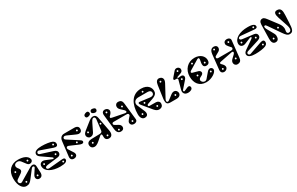

<svg xmlns="http://www.w3.org/2000/svg" viewBox="349 -3268 8626 5576"><g transform="rotate(-30 4662.5 -480.0)"><path d="M350 -532 321 -569C284 -615 280 -691 350 -721C410 -747 475 -726 508 -683L619 -537C682 -454 819 -513 791 -607C760 -713 634 -775 444 -775C217 -775 60 -626 60 -366C60 -113 170 15 288 15C378 15 420 -18 497 -119L661 -333C697 -381 712 -383 731 -383C753 -383 778 -360 757 -328L650 -163C584 -62 643 15 717 15C791 15 840 -28 835 -136L825 -346C821 -428 749 -462 653 -405L230 -153C153 -107 87 -229 162 -280L323 -390C384 -431 388 -484 350 -532ZM680 -586C664 -586 652 -598 652 -613C652 -628 664 -641 680 -641C695 -641 707 -628 707 -613C707 -598 695 -586 680 -586ZM721 -67C705 -67 693 -79 693 -94C693 -109 705 -122 721 -122C736 -122 748 -109 748 -94C748 -79 736 -67 721 -67ZM345 -67C329 -67 317 -79 317 -94C317 -109 329 -122 345 -122C360 -122 372 -109 372 -94C372 -79 360 -67 345 -67ZM208 -472C192 -472 180 -484 180 -499C180 -514 192 -527 208 -527C223 -527 235 -514 235 -499C235 -484 223 -472 208 -472Z M1567 -143 1127 -104C1069 -99 1043 -126 1043 -154C1043 -183 1066 -203 1127 -211L1485 -255C1561 -264 1587 -310 1587 -358C1587 -395 1573 -442 1485 -470L1095 -594C1048 -609 1040 -629 1040 -654C1040 -676 1067 -717 1116 -700L1525 -557C1611 -527 1656 -551 1659 -611C1662 -668 1634 -700 1581 -725C1523 -752 1373 -775 1239 -774C1106 -774 986 -744 986 -644C986 -607 1011 -571 1056 -539L1354 -332C1394 -304 1374 -267 1328 -286L1128 -368C1030 -408 945 -360 945 -269C945 -87 1163 16 1419 16C1598 16 1659 -25 1659 -88C1659 -120 1642 -150 1567 -143ZM1558 -617C1542 -617 1530 -629 1530 -644C1530 -659 1542 -672 1558 -672C1573 -672 1585 -659 1585 -644C1585 -629 1573 -617 1558 -617ZM1048 -256C1032 -256 1020 -268 1020 -283C1020 -298 1032 -311 1048 -311C1063 -311 1075 -298 1075 -283C1075 -268 1063 -256 1048 -256ZM1566 -43C1550 -43 1538 -55 1538 -70C1538 -85 1550 -98 1566 -98C1581 -98 1593 -85 1593 -70C1593 -55 1581 -43 1566 -43ZM1479 -339C1463 -339 1451 -351 1451 -366C1451 -381 1463 -394 1479 -394C1494 -394 1506 -381 1506 -366C1506 -351 1494 -339 1479 -339Z M2306 -356 1947 -588C1911 -611 1907 -639 1918 -663C1931 -688 1962 -708 2024 -680L2205 -598C2253 -576 2329 -540 2364 -540C2423 -540 2470 -568 2470 -654C2470 -728 2408 -760 2341 -760H1993C1904 -760 1846 -705 1834 -605L1775 -109C1766 -31 1808 15 1878 15C1973 15 2024 -58 1965 -149L1866 -302C1831 -355 1864 -411 1926 -388L2200 -270C2271 -239 2327 -226 2350 -267C2369 -302 2347 -330 2306 -356ZM1868 -68C1852 -68 1840 -80 1840 -95C1840 -110 1852 -123 1868 -123C1883 -123 1895 -110 1895 -95C1895 -80 1883 -68 1868 -68ZM2361 -626C2345 -626 2333 -638 2333 -653C2333 -668 2345 -681 2361 -681C2376 -681 2388 -668 2388 -653C2388 -638 2376 -626 2361 -626ZM2187 -327C2171 -327 2159 -339 2159 -354C2159 -369 2171 -382 2187 -382C2202 -382 2214 -369 2214 -354C2214 -339 2202 -327 2187 -327Z M2868 -233 2610 -227C2522 -225 2450 -192 2450 -112C2450 -18 2515 15 2573 15C2655 15 2729 -59 2775 -98L2873 -182C2908 -212 2937 -205 2937 -150V-98C2937 -37 2976 15 3058 15C3161 15 3195 -71 3174 -183L3083 -664C3070 -732 3029 -775 2969 -775C2904 -775 2868 -749 2781 -680L2580 -520C2534 -483 2504 -444 2504 -401C2504 -339 2552 -290 2611 -290C2648 -290 2704 -303 2736 -369L2857 -617C2872 -648 2908 -724 2950 -732C2992 -740 3019 -705 3012 -650L2969 -296C2963 -245 2925 -234 2868 -233ZM3053 -453C3037 -453 3025 -465 3025 -480C3025 -495 3037 -508 3053 -508C3068 -508 3080 -495 3080 -480C3080 -465 3068 -453 3053 -453ZM2581 -85C2565 -85 2553 -97 2553 -112C2553 -127 2565 -140 2581 -140C2596 -140 2608 -127 2608 -112C2608 -97 2596 -85 2581 -85ZM3060 -58C3044 -58 3032 -70 3032 -85C3032 -100 3044 -113 3060 -113C3075 -113 3087 -100 3087 -85C3087 -70 3075 -58 3060 -58ZM2614 -416C2598 -416 2586 -428 2586 -443C2586 -458 2598 -471 2614 -471C2629 -471 2641 -458 2641 -443C2641 -428 2629 -416 2614 -416ZM3149 -881C3163 -921 3145 -946 3117 -959C3070 -980 3002 -990 2983 -934C2973 -903 2974 -874 3024 -852C3070 -831 3128 -822 3149 -881ZM2932 -927C2922 -969 2893 -980 2863 -975C2812 -967 2750 -939 2765 -881C2773 -850 2790 -826 2843 -835C2894 -843 2947 -867 2932 -927Z M3901 15C3958 15 4012 -22 4006 -82L3946 -638C3938 -710 3913 -775 3806 -775C3739 -775 3703 -723 3703 -672C3703 -640 3711 -603 3758 -559L3851 -471C3873 -451 3881 -428 3881 -412C3881 -384 3845 -382 3811 -390L3431 -465C3387 -474 3379 -485 3379 -500C3379 -524 3406 -542 3431 -569C3463 -604 3480 -640 3480 -672C3480 -730 3422 -775 3362 -775C3305 -775 3251 -740 3261 -645L3314 -152C3322 -80 3350 15 3457 15C3525 15 3564 -23 3564 -77C3564 -122 3539 -160 3504 -180L3390 -245C3360 -262 3355 -277 3355 -296C3355 -323 3379 -337 3413 -337H3838C3879 -337 3901 -327 3907 -298C3914 -265 3894 -253 3875 -232L3832 -183C3801 -147 3783 -115 3783 -84C3783 -29 3820 15 3901 15ZM3843 -629C3858 -629 3870 -617 3870 -602C3870 -587 3858 -574 3843 -574C3827 -574 3815 -587 3815 -602C3815 -617 3827 -629 3843 -629ZM3429 -91C3444 -91 3456 -79 3456 -64C3456 -49 3444 -36 3429 -36C3413 -36 3401 -49 3401 -64C3401 -79 3413 -91 3429 -91ZM3896 -111C3911 -111 3923 -99 3923 -84C3923 -69 3911 -56 3896 -56C3880 -56 3868 -69 3868 -84C3868 -99 3880 -111 3896 -111ZM3367 -705C3382 -705 3394 -693 3394 -678C3394 -663 3382 -650 3367 -650C3351 -650 3339 -663 3339 -678C3339 -693 3351 -705 3367 -705Z M4873 -111C4873 -173 4823 -214 4757 -215L4560 -217C4522 -217 4506 -225 4506 -248C4506 -272 4525 -284 4549 -292L4713 -350C4854 -400 4879 -461 4879 -529C4879 -619 4820 -775 4573 -775C4269 -775 4126 -516 4126 -176C4126 -33 4195 15 4257 15C4371 15 4383 -73 4344 -165L4242 -405C4234 -424 4229 -444 4229 -463C4229 -534 4285 -595 4388 -595H4701C4774 -595 4812 -557 4812 -508C4812 -456 4777 -408 4670 -422L4366 -461C4329 -466 4309 -459 4308 -433C4308 -419 4318 -398 4340 -370L4587 -71C4642 -4 4695 15 4735 15C4839 15 4873 -48 4873 -111ZM4576 -646C4560 -646 4548 -658 4548 -673C4548 -688 4560 -701 4576 -701C4591 -701 4603 -688 4603 -673C4603 -658 4591 -646 4576 -646ZM4249 -85C4233 -85 4221 -97 4221 -112C4221 -127 4233 -140 4249 -140C4264 -140 4276 -127 4276 -112C4276 -97 4264 -85 4249 -85ZM4738 -75C4722 -75 4710 -87 4710 -102C4710 -117 4722 -130 4738 -130C4753 -130 4765 -117 4765 -102C4765 -87 4753 -75 4738 -75ZM4462 -338C4446 -338 4434 -350 4434 -365C4434 -380 4446 -393 4462 -393C4477 -393 4489 -380 4489 -365C4489 -350 4477 -338 4462 -338Z M5052 -617 4993 -194C4990 -174 4989 -156 4989 -140C4989 -37 5018 0 5127 0H5326C5431 0 5474 -57 5474 -114C5474 -171 5430 -228 5364 -228C5334 -228 5299 -216 5261 -187L5169 -116C5118 -77 5089 -55 5068 -55C5051 -55 5029 -72 5029 -98C5029 -118 5041 -145 5058 -176L5269 -568C5288 -604 5296 -635 5296 -661C5296 -737 5232 -775 5175 -775C5107 -775 5067 -724 5052 -617ZM5353 -88C5337 -88 5325 -100 5325 -115C5325 -130 5337 -143 5353 -143C5368 -143 5380 -130 5380 -115C5380 -100 5368 -88 5353 -88ZM5171 -639C5155 -639 5143 -651 5143 -666C5143 -681 5155 -694 5171 -694C5186 -694 5198 -681 5198 -666C5198 -651 5186 -639 5171 -639Z M5529 -538C5529 -520 5537 -506 5562 -506H5605C5637 -506 5655 -498 5655 -475C5655 -470 5654 -464 5652 -457L5571 -161C5544 -61 5597 15 5711 15C5788 15 5868 -19 5861 -86C5855 -144 5806 -150 5764 -132L5644 -80C5625 -72 5608 -89 5608 -109C5608 -119 5613 -127 5629 -145L5820 -363C5886 -439 5852 -524 5751 -512L5683 -504C5674 -503 5657 -503 5657 -520C5657 -530 5663 -539 5676 -543L5786 -581C5834 -598 5868 -624 5868 -680C5868 -740 5819 -775 5768 -775C5739 -775 5710 -764 5689 -740L5576 -610C5551 -581 5529 -554 5529 -538ZM5754 -658C5738 -658 5726 -670 5726 -685C5726 -700 5738 -713 5754 -713C5769 -713 5781 -700 5781 -685C5781 -670 5769 -658 5754 -658ZM5745 -393C5729 -393 5717 -405 5717 -420C5717 -435 5729 -448 5745 -448C5760 -448 5772 -435 5772 -420C5772 -405 5760 -393 5745 -393Z M6323 15C6513 15 6688 -113 6688 -201C6688 -274 6592 -327 6514 -236L6367 -64C6276 42 6101 -123 6241 -197L6296 -226C6380 -271 6351 -359 6280 -379L6100 -429C6058 -441 6060 -477 6099 -501L6422 -697C6468 -725 6493 -695 6485 -650L6468 -555C6458 -498 6458 -411 6542 -402C6644 -391 6674 -456 6674 -526C6674 -656 6561 -775 6369 -775C6139 -775 5978 -604 5978 -366C5978 -152 6087 15 6323 15ZM6193 -257C6177 -257 6165 -269 6165 -284C6165 -299 6177 -312 6193 -312C6208 -312 6220 -299 6220 -284C6220 -269 6208 -257 6193 -257ZM6227 -636C6211 -636 6199 -648 6199 -663C6199 -678 6211 -691 6227 -691C6242 -691 6254 -678 6254 -663C6254 -648 6242 -636 6227 -636ZM6584 -164C6568 -164 6556 -176 6556 -191C6556 -206 6568 -219 6584 -219C6599 -219 6611 -206 6611 -191C6611 -176 6599 -164 6584 -164ZM6561 -476C6545 -476 6533 -488 6533 -503C6533 -518 6545 -531 6561 -531C6576 -531 6588 -518 6588 -503C6588 -488 6576 -476 6561 -476Z M7459 -775C7378 -775 7341 -731 7341 -676C7341 -645 7359 -613 7390 -577L7433 -528C7452 -507 7472 -495 7465 -462C7459 -433 7437 -423 7396 -423H6971C6937 -423 6913 -437 6913 -464C6913 -483 6918 -498 6948 -515L7062 -580C7097 -600 7122 -638 7122 -683C7122 -737 7083 -775 7015 -775C6908 -775 6880 -680 6872 -608L6819 -115C6809 -20 6863 15 6920 15C6980 15 7038 -30 7038 -88C7038 -120 7021 -156 6989 -191C6964 -218 6937 -236 6937 -260C6937 -275 6945 -286 6989 -295L7369 -370C7403 -378 7439 -376 7439 -348C7439 -332 7431 -309 7409 -289L7316 -201C7269 -157 7261 -120 7261 -88C7261 -37 7297 15 7364 15C7471 15 7496 -50 7504 -122L7564 -678C7570 -738 7516 -775 7459 -775ZM7401 -131C7385 -131 7373 -143 7373 -158C7373 -173 7385 -186 7401 -186C7416 -186 7428 -173 7428 -158C7428 -143 7416 -131 7401 -131ZM6987 -669C6971 -669 6959 -681 6959 -696C6959 -711 6971 -724 6987 -724C7002 -724 7014 -711 7014 -696C7014 -681 7002 -669 6987 -669ZM7454 -649C7438 -649 7426 -661 7426 -676C7426 -691 7438 -704 7454 -704C7469 -704 7481 -691 7481 -676C7481 -661 7469 -649 7454 -649ZM6925 -55C6909 -55 6897 -67 6897 -82C6897 -97 6909 -110 6925 -110C6940 -110 6952 -97 6952 -82C6952 -67 6940 -55 6925 -55Z M7856 -654 8296 -615C8371 -608 8388 -638 8388 -670C8388 -733 8327 -774 8148 -774C7892 -774 7674 -671 7674 -489C7674 -398 7759 -350 7857 -390L8057 -472C8103 -491 8123 -454 8083 -426L7785 -219C7740 -187 7715 -151 7715 -114C7715 -14 7835 16 7968 16C8102 17 8252 -6 8310 -33C8363 -58 8391 -90 8388 -147C8385 -207 8340 -231 8254 -201L7845 -58C7796 -41 7769 -82 7769 -104C7769 -129 7777 -149 7824 -164L8214 -288C8302 -316 8316 -363 8316 -400C8316 -448 8290 -494 8214 -503L7856 -547C7795 -555 7772 -575 7772 -604C7772 -632 7798 -659 7856 -654ZM8287 -141C8302 -141 8314 -129 8314 -114C8314 -99 8302 -86 8287 -86C8271 -86 8259 -99 8259 -114C8259 -129 8271 -141 8287 -141ZM7777 -502C7792 -502 7804 -490 7804 -475C7804 -460 7792 -447 7777 -447C7761 -447 7749 -460 7749 -475C7749 -490 7761 -502 7777 -502ZM8295 -715C8310 -715 8322 -703 8322 -688C8322 -673 8310 -660 8295 -660C8279 -660 8267 -673 8267 -688C8267 -703 8279 -715 8295 -715ZM8208 -419C8223 -419 8235 -407 8235 -392C8235 -377 8223 -364 8208 -364C8192 -364 8180 -377 8180 -392C8180 -407 8192 -419 8208 -419Z M9136 -775C9028 -775 9029 -682 9066 -570L9179 -229C9186 -207 9197 -162 9197 -134C9197 -77 9171 -35 9115 -35C9079 -35 9048 -61 9056 -112L9065 -169C9078 -252 9035 -334 8994 -388L8808 -634C8735 -730 8706 -775 8645 -775C8580 -775 8538 -731 8536 -635L8525 -172C8523 -80 8545 16 8644 16C8728 16 8754 -49 8754 -100C8754 -124 8764 -160 8731 -220L8599 -457C8582 -487 8578 -513 8578 -531C8578 -553 8590 -564 8615 -564C8633 -564 8645 -550 8671 -512L8933 -132C8996 -40 9044 16 9115 16C9231 16 9255 -63 9265 -287L9276 -531C9283 -676 9267 -775 9136 -775ZM9158 -630C9142 -630 9130 -642 9130 -657C9130 -672 9142 -685 9158 -685C9173 -685 9185 -672 9185 -657C9185 -642 9173 -630 9158 -630ZM8912 -291C8896 -291 8884 -303 8884 -318C8884 -333 8896 -346 8912 -346C8927 -346 8939 -333 8939 -318C8939 -303 8927 -291 8912 -291ZM8643 -80C8627 -80 8615 -92 8615 -107C8615 -122 8627 -135 8643 -135C8658 -135 8670 -122 8670 -107C8670 -92 8658 -80 8643 -80Z"/></g></svg>

Font: Pilowlava Atome
Style: Regular
Weight: 500
Designer: Anton Moglia, Jérémy Landes, Maksym Kobuzan (Cyrillic), Velvetyne Type Foundry
Foundry: Anton Moglia, Jérémy Landes, Velvetyne Type Foundry
Version: Version 1.002;Glyphs 3.3 (3303)